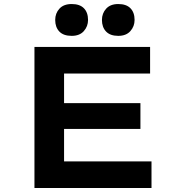

<svg xmlns="http://www.w3.org/2000/svg" viewBox="-20 -933 897 953"><path d="M151 0V-700H725V-568H298V-132H732V0ZM229 -293V-421H677V-293ZM567 -755Q527 -755 506.5 -776.5Q486 -798 486 -834Q486 -867 507 -890Q528 -913 567 -913Q607 -913 627.5 -892Q648 -871 648 -834Q648 -802 627 -778.5Q606 -755 567 -755ZM336 -755Q295 -755 274.5 -776.5Q254 -798 254 -834Q254 -867 275 -890Q296 -913 336 -913Q376 -913 396.5 -892Q417 -871 417 -834Q417 -802 396 -778.5Q375 -755 336 -755Z"/></svg>

Font: Lexend Peta SemiBold
Style: Regular
Weight: 600
Designer: Bonnie Shaver-Troup, Thomas Jockin
Foundry: Lexend
Version: Version 1.007